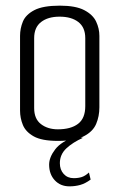

<svg xmlns="http://www.w3.org/2000/svg" viewBox="-20 -495 423 680"><path d="M185 4Q128 4 99.5 -12Q71 -28 61 -52.5Q51 -77 51 -103V-368Q51 -394 61 -418.5Q71 -443 101.5 -459Q132 -475 192 -475Q248 -475 278.5 -459Q309 -443 320.5 -418.5Q332 -394 332 -368V-115Q332 -83 320.5 -56Q309 -29 277 -12.5Q245 4 185 4ZM185 -37Q231 -37 256.5 -56.5Q282 -76 282 -119V-360Q282 -398 257.5 -417Q233 -436 191 -436Q150 -436 125.5 -417Q101 -398 101 -360V-112Q101 -74 125 -55.5Q149 -37 185 -37ZM226 165Q194 165 174 143.5Q154 122 154 88Q154 62 175.5 34Q197 6 245 -10L274 -7Q238 9 215 30.5Q192 52 192 83Q192 106 205.5 121Q219 136 241 136Q257 136 269.5 132Q282 128 295 116L301 141Q282 155 264 160Q246 165 226 165Z"/></svg>

Font: Smooch Sans
Style: Regular
Weight: 400
Designer: Robert E. Leuschke
Foundry: Robert E. Leuschke
Version: Version 1.010; ttfautohint (v1.8.3)